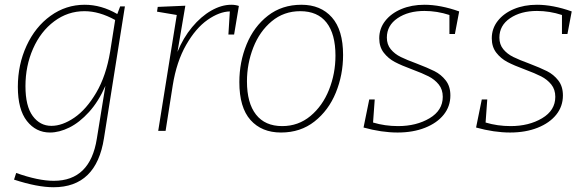

<svg xmlns="http://www.w3.org/2000/svg" viewBox="-20 -550 2466 807"><path d="M485 -523H505L417 31Q385 237 205 237Q137 237 39 205L48 177Q141 210 206 210Q359 210 387 33L423 -189Q394 -123 354 -79Q314 -35 271.5 -14Q229 7 190 7Q131 7 93 -41.5Q55 -90 55 -185Q55 -278 91.5 -357.5Q128 -437 192.5 -483.5Q257 -530 336 -530Q406 -530 473 -491ZM443 -333 464 -466Q397 -503 335 -503Q265 -503 208 -460.5Q151 -418 119 -345.5Q87 -273 87 -188Q87 -104 117.5 -62.5Q148 -21 196 -21Q242 -21 292.5 -55.5Q343 -90 384.5 -160.5Q426 -231 443 -333Z M984 -525 964 -405H940L946 -502Q902 -501 852.5 -466.5Q803 -432 762.5 -361.5Q722 -291 706 -191L676 0H645L723 -487L640 -501L643 -521L759 -526L726 -332Q750 -391 787.5 -436Q825 -481 868 -505.5Q911 -530 952 -530Q970 -530 984 -525Z M1422 -319Q1422 -235 1391.5 -160.5Q1361 -86 1302 -39.5Q1243 7 1161 7Q1080 7 1033 -45.5Q986 -98 986 -205Q986 -289 1016.5 -363.5Q1047 -438 1106 -484Q1165 -530 1247 -530Q1328 -530 1375 -477Q1422 -424 1422 -319ZM1018 -208Q1018 -117 1056 -68.5Q1094 -20 1166 -20Q1234 -20 1285 -62.5Q1336 -105 1363 -173Q1390 -241 1390 -316Q1390 -407 1352.5 -455Q1315 -503 1242 -503Q1173 -503 1122 -460.5Q1071 -418 1044.5 -350Q1018 -282 1018 -208Z M1892 -407H1869V-487Q1817 -504 1764 -504Q1696 -504 1651 -473.5Q1606 -443 1606 -392Q1606 -363 1622.5 -343Q1639 -323 1664.5 -310.5Q1690 -298 1731 -283Q1778 -265 1806 -251Q1834 -237 1853.5 -212Q1873 -187 1873 -149Q1873 -103 1845 -68Q1817 -33 1766.5 -13Q1716 7 1651 7Q1584 7 1508 -14L1532 -132H1555L1548 -35Q1598 -20 1653 -20Q1730 -20 1785.5 -53Q1841 -86 1841 -143Q1841 -174 1824 -195Q1807 -216 1781.5 -229Q1756 -242 1713 -258Q1667 -275 1639.5 -289.5Q1612 -304 1593 -328.5Q1574 -353 1574 -389Q1574 -430 1599 -462Q1624 -494 1667 -512Q1710 -530 1764 -530Q1831 -530 1910 -502Z M2365 -407H2342V-487Q2290 -504 2237 -504Q2169 -504 2124 -473.5Q2079 -443 2079 -392Q2079 -363 2095.5 -343Q2112 -323 2137.5 -310.5Q2163 -298 2204 -283Q2251 -265 2279 -251Q2307 -237 2326.5 -212Q2346 -187 2346 -149Q2346 -103 2318 -68Q2290 -33 2239.5 -13Q2189 7 2124 7Q2057 7 1981 -14L2005 -132H2028L2021 -35Q2071 -20 2126 -20Q2203 -20 2258.5 -53Q2314 -86 2314 -143Q2314 -174 2297 -195Q2280 -216 2254.5 -229Q2229 -242 2186 -258Q2140 -275 2112.5 -289.5Q2085 -304 2066 -328.5Q2047 -353 2047 -389Q2047 -430 2072 -462Q2097 -494 2140 -512Q2183 -530 2237 -530Q2304 -530 2383 -502Z"/></svg>

Font: Bitter Pro ExtraLight
Style: Italic
Weight: 275
Italic angle: -9°
Designer: Sol Matas, and Bitter project Authors
Foundry: Sol Matas
Version: Version 1.010